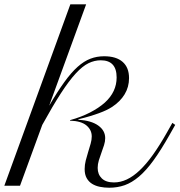

<svg xmlns="http://www.w3.org/2000/svg" viewBox="-126 -856 828 885"><path d="M100.6 -368.7Q138.7 -433.6 170.4 -477.5Q202.1 -521.5 231.7 -547.9Q261.2 -574.2 290.8 -585.4Q320.3 -596.7 354 -596.7Q409.7 -596.7 439.2 -570.8Q468.8 -544.9 468.8 -496.1Q468.8 -455.1 448.5 -421.4Q428.2 -387.7 390.1 -362.8Q377.9 -355 363.5 -348.1Q349.1 -341.3 330.6 -334.5Q312 -327.6 288.6 -320.6Q265.1 -313.5 234.9 -306.2V-304.2Q294.9 -300.3 326.9 -277.3Q358.9 -254.4 358.9 -219.2Q358.9 -203.6 353.5 -186.8Q348.1 -169.9 341.6 -152.3Q335 -134.8 329.6 -116.9Q324.2 -99.1 324.2 -82Q324.2 -52.2 343.3 -33.7Q362.3 -15.1 399.4 -15.1Q429.2 -15.1 458.5 -28.8Q487.8 -42.5 517.6 -70.6Q547.4 -98.6 578.4 -141.8Q609.4 -185.1 643.1 -244.6L668.5 -289.6L681.6 -280.3L656.2 -235.4Q616.2 -164.6 582 -117.4Q547.9 -70.3 514.9 -42.2Q481.9 -14.2 448.7 -2.4Q415.5 9.3 377.4 9.3Q355 9.3 334.5 5.1Q314 1 298.3 -8.8Q282.7 -18.6 273.4 -35.2Q264.2 -51.8 264.2 -76.7Q264.2 -96.2 269.3 -116.5Q274.4 -136.7 280.5 -156Q286.6 -175.3 291.7 -193.4Q296.9 -211.4 296.9 -227.1Q296.9 -257.3 272.5 -277.8Q248 -298.3 196.8 -299.8V-302.2Q248 -316.4 288.8 -337.4Q329.6 -358.4 357.4 -383.3Q411.6 -432.6 411.6 -499Q411.6 -578.1 338.4 -578.1Q309.6 -578.1 282 -564.7Q254.4 -551.3 223.1 -517.3Q191.9 -483.4 154.5 -425.8Q117.2 -368.2 68.8 -280.3L-33.7 0H-106L198.2 -835.9H271Z"/></svg>

Font: Petit Formal Script
Style: Regular
Weight: 400
Version: Version 1.001; ttfautohint (v0.8) -G 200 -r 50